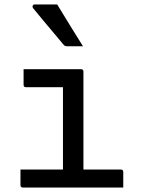

<svg xmlns="http://www.w3.org/2000/svg" viewBox="-20 -843 640 863"><path d="M72 -81H263V-451H97Q86 -451 86 -462V-532H344Q355 -532 355 -521V-81H523Q534 -81 534 -70V0H83Q72 0 72 -11ZM237 -823Q266 -775 295.5 -727.5Q325 -680 353 -635H282Q271 -635 265 -643Q237 -677 215.5 -702Q194 -727 174 -751.5Q154 -776 129 -806Q125 -811 127 -817Q129 -823 136 -823Z"/></svg>

Font: Recursive Mn Lnr St
Style: Regular
Weight: 400
Monospace: yes
Version: Version 1.079;hotconv 1.0.112;makeotfexe 2.5.65598; ttfautoh